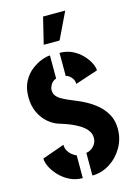

<svg xmlns="http://www.w3.org/2000/svg" viewBox="-135 -989 752 1063"><g transform="rotate(-15 240.5 -457.5)"><path d="M185 -766 222 -918H349L276 -766ZM258 3V-127Q269 -128 280 -133.5Q291 -139 300 -148.5Q309 -158 314.5 -170Q320 -182 320 -196Q320 -221 305 -240.5Q290 -260 266.5 -274.5Q243 -289 219 -299Q195 -309 176 -315Q157 -321 151 -323Q122 -332 93.5 -356Q65 -380 46.5 -418.5Q28 -457 28 -507Q28 -560 47.5 -596.5Q67 -633 96 -655.5Q125 -678 154.5 -689Q184 -700 203 -700V-568Q195 -565 187.5 -560Q180 -555 174.5 -547Q169 -539 165.5 -530Q162 -521 162 -511Q162 -493 171.5 -480Q181 -467 198 -457Q215 -447 236.5 -437.5Q258 -428 283 -418Q308 -408 333 -394Q365 -377 394 -352Q423 -327 442 -292.5Q461 -258 461 -210Q461 -153 433 -104.5Q405 -56 358.5 -26.5Q312 3 258 3ZM203 3Q162 3 128.5 -14Q95 -31 70.5 -57Q46 -83 33 -110Q20 -137 20 -158L147 -203Q147 -183 156 -167.5Q165 -152 178 -142Q191 -132 203 -127ZM303 -510Q303 -527 295.5 -539Q288 -551 278 -558.5Q268 -566 258 -568V-700Q298 -700 330 -684.5Q362 -669 385 -645Q408 -621 420.5 -596Q433 -571 433 -553Z"/></g></svg>

Font: Stick No Bills ExtraBold
Style: Regular
Weight: 800
Version: Version 2.000